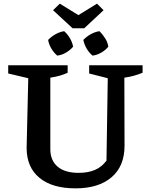

<svg xmlns="http://www.w3.org/2000/svg" viewBox="-20 -1022 813 1053"><path d="M394 11Q266 11 196 -47Q126 -105 126 -211L135 -593L25 -619V-664H351V-623Q332 -614 309.5 -607.5Q287 -601 256 -596V-204Q256 -142 296 -108Q336 -74 411 -74Q463 -74 500.5 -90Q538 -106 564 -141L571 -593L469 -619V-664H762V-623Q740 -614 715.5 -607Q691 -600 662 -596L663 -222Q663 -111 592 -50Q521 11 394 11ZM332 -851Q351 -834 364 -811.5Q377 -789 381 -766Q365 -747 342 -733.5Q319 -720 294 -717Q276 -732 262 -755Q248 -778 244 -803Q261 -821 284 -834Q307 -847 332 -851ZM525 -851Q543 -834 557 -811.5Q571 -789 574 -766Q559 -747 535.5 -733.5Q512 -720 488 -717Q469 -732 455.5 -755Q442 -778 437 -803Q454 -821 477 -834Q500 -847 525 -851ZM512 -1002 548 -966 442 -867H378L271 -966L308 -1002L410 -939Z"/></svg>

Font: Piazzolla Thin
Style: Bold
Weight: 700
Version: Version 2.005